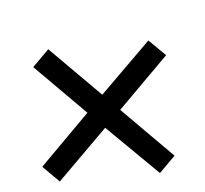

<svg xmlns="http://www.w3.org/2000/svg" viewBox="-43 -667 636 596"><g transform="rotate(-5 275.5 -368.5)"><path d="M224.1 -321.3 68.8 -477.1 120.1 -528.3 274.9 -373 432.1 -528.3 482.9 -478 326.2 -321.3 481.9 -165 432.1 -115.2 274.9 -270 120.1 -116.2 69.8 -166.5ZM221.2 -622.1Z"/></g></svg>

Font: Noto Sans Devanagari UI
Style: Regular
Weight: 400
Designer: Monotype Design Team
Foundry: Monotype Imaging Inc.
Version: Version 1.06